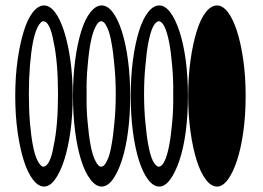

<svg xmlns="http://www.w3.org/2000/svg" viewBox="-20 -675 966 705"><path d="M777 -655Q755 -655 735.5 -630Q716 -605 702 -559.5Q688 -514 679.5 -453.5Q671 -393 671 -323Q671 -252 679.5 -191.5Q688 -131 702 -86.5Q716 -42 735.5 -16Q755 10 777 10Q798 10 817 -16Q836 -42 850.5 -86.5Q865 -131 873.5 -191.5Q882 -252 882 -323Q882 -393 873.5 -453.5Q865 -514 850.5 -559.5Q836 -605 817 -630Q798 -655 777 -655ZM565 -655Q543 -655 523.5 -630Q504 -605 490 -559.5Q476 -514 468 -453.5Q460 -393 460 -323Q460 -252 468 -191.5Q476 -131 490 -86.5Q504 -42 523.5 -16Q543 10 565 10Q586 10 605 -16Q624 -42 639 -86.5Q654 -131 662 -191.5Q670 -252 670 -323Q670 -393 662 -453.5Q654 -514 639 -559.5Q624 -605 605 -630Q586 -655 565 -655ZM563 -597Q574 -597 584 -577Q594 -556 601 -520Q608 -484 612 -435Q617 -386 616 -330Q617 -272 612 -224Q608 -176 601 -140Q594 -103 584 -83Q574 -63 563 -63Q553 -63 542 -83Q532 -103 525 -140Q518 -176 514 -224Q509 -272 509 -330Q509 -386 514 -435Q518 -484 525 -520Q532 -556 542 -577Q553 -597 563 -597ZM353 -655Q332 -655 312 -630Q292 -605 278 -559.5Q264 -514 256 -453.5Q248 -393 248 -323Q248 -252 256 -191.5Q264 -131 278 -86.5Q292 -42 312 -16Q332 10 353 10Q375 10 394 -16Q413 -42 427.5 -86.5Q442 -131 450 -191.5Q458 -252 458 -323Q458 -393 450 -453.5Q442 -514 427.5 -559.5Q413 -605 394 -630Q375 -655 353 -655ZM351 -597Q363 -597 372 -577Q383 -556 389 -520Q396 -484 400 -435Q405 -386 405 -330Q405 -272 400 -224Q396 -176 389 -140Q383 -103 372 -83Q363 -63 351 -63Q341 -63 331 -83Q320 -103 313 -140Q306 -176 302 -224Q297 -272 298 -330Q297 -386 302 -435Q306 -484 313 -520Q320 -556 331 -577Q341 -597 351 -597ZM142 -655Q120 -655 100.5 -630Q81 -605 67 -559.5Q53 -514 44.5 -453.5Q36 -393 36 -323Q36 -252 44.5 -191.5Q53 -131 67 -86.5Q81 -42 100.5 -16Q120 10 142 10Q163 10 182 -16Q201 -42 215.5 -86.5Q230 -131 238.5 -191.5Q247 -252 247 -323Q247 -393 238.5 -453.5Q230 -514 215.5 -559.5Q201 -605 182 -630Q163 -655 142 -655ZM139 -597Q151 -597 161 -577Q171 -556 177 -520Q185 -484 189 -435Q193 -386 193 -330Q193 -272 189 -224Q185 -176 177 -140Q171 -103 161 -83Q151 -63 139 -63Q130 -63 119 -83Q108 -103 101 -140Q94 -176 90 -224Q86 -272 86 -330Q86 -386 90 -435Q94 -484 101 -520Q108 -556 119 -577Q130 -597 139 -597Z"/></svg>

Font: binaryh115
Style: Book
Weight: 400
Designer: Jelle Bosma - Monotype Design Team
Foundry: Monotype Imaging Inc.
Version: Version 2.003